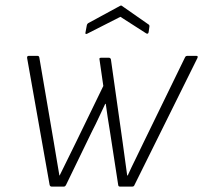

<svg xmlns="http://www.w3.org/2000/svg" viewBox="-20 -688 749 708"><path d="M170 0Q165 0 163 -6L80 -474Q79 -482 86 -482H118Q124 -482 125 -476L179 -160Q184 -130 189 -100Q194 -70 199 -41H200Q215 -71 229.5 -101Q244 -131 259 -161L361 -371L347 -468Q345 -475 352 -475H382Q387 -475 389 -469L432 -165Q436 -134 440.5 -103Q445 -72 449 -41H451Q465 -72 480.5 -103Q496 -134 510 -164L662 -476Q664 -480 666 -481Q668 -482 670 -482H704Q707 -482 708.5 -480.5Q710 -479 708 -474L476 -6Q475 -3 473 -1.5Q471 0 468 0H422Q417 0 416 -5L385 -206Q381 -231 377 -256Q373 -281 370 -305H368Q356 -280 344.5 -255Q333 -230 320 -205L223 -5Q222 -3 220 -1.5Q218 0 216 0ZM302 -564Q299 -562 296.5 -563Q294 -564 295 -567L300 -594Q301 -600 306 -603L422 -666Q427 -669 430 -666L526 -599Q532 -596 531 -590L528 -569Q526 -561 519 -565L424 -626Z"/></svg>

Font: Sofia Sans ExtraLight
Style: Italic
Weight: 250
Italic angle: -9°
Version: Version 4.100-B